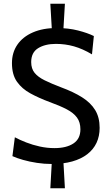

<svg xmlns="http://www.w3.org/2000/svg" viewBox="-20 -864 582 1028"><path d="M256 14Q217.5 14 177.8 8Q138 2 103.8 -7.8Q69.5 -17.5 46.5 -28L59.5 -129Q85.5 -115 120 -101.5Q154.5 -88 193.2 -79.5Q232 -71 271.5 -71Q335.5 -71 373 -95.8Q410.5 -120.5 410.5 -171.5Q410.5 -209.5 392.2 -234.5Q374 -259.5 337.2 -278.8Q300.5 -298 245 -318Q188.5 -339 143 -363.8Q97.5 -388.5 70.8 -426.5Q44 -464.5 44 -526Q44 -582.5 73 -624.8Q102 -667 156 -690.5Q210 -714 284 -714Q346 -714 397.8 -700.8Q449.5 -687.5 482.5 -671L472.5 -573Q423 -602.5 376.2 -615.8Q329.5 -629 279.5 -629Q221.5 -629 184.2 -606Q147 -583 147 -531.5Q147 -496.5 165.2 -474Q183.5 -451.5 219 -434Q254.5 -416.5 307 -396.5Q373.5 -372 419.5 -343Q465.5 -314 489.5 -274.8Q513.5 -235.5 513.5 -179.5Q513.5 -135 496.8 -99.2Q480 -63.5 447.2 -38.2Q414.5 -13 366.5 0.5Q318.5 14 256 14ZM249.5 144 259.5 -34H317.5L327.5 144ZM259.5 -673 249.5 -844H327.5L317.5 -673Z"/></svg>

Font: Cabin
Style: Regular
Weight: 400
Width: 4
Designer: Pablo Impallari
Foundry: Pablo Impallari. http://www.impallari.com Igino Marini. http://www.ikern.com
Version: Version 3.001